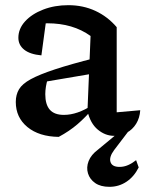

<svg xmlns="http://www.w3.org/2000/svg" viewBox="-20 -518 562 742"><path d="M421 7Q387 7 358 -17Q329 -41 318 -89L330 -379Q262 -428 163 -428Q146 -428 129 -426Q112 -424 96 -421L160 -452L140 -304Q96 -308 73.5 -326Q51 -344 51 -372Q51 -407 77 -435.5Q103 -464 147 -481Q191 -498 244 -498Q301 -498 348.5 -476Q396 -454 431 -413V-84L522 -92Q520 -62 506 -39.5Q492 -17 469.5 -5Q447 7 421 7ZM207 11Q131 10 86 -27Q41 -64 41 -124Q41 -152 53.5 -173Q66 -194 99 -212Q132 -230 192.5 -250Q253 -270 348 -294V-235L130 -198L165 -214Q160 -199 157.5 -183.5Q155 -168 155 -154Q155 -114 172.5 -94Q190 -74 227 -74Q253 -74 280.5 -83.5Q308 -93 339 -113V-99Q311 -65 279.5 -38Q248 -11 207 11ZM403 204Q369 204 348 189.5Q327 175 320 152Q313 129 322.5 104.5Q332 80 359 60L458 -22H485L421 62Q401 89 407 108Q413 127 442 127Q459 127 475 120Q491 113 506 101L516 129Q498 165 468.5 184.5Q439 204 403 204Z"/></svg>

Font: Piazzolla 24pt SemiBold
Style: Regular
Weight: 600
Designer: Juan Pablo del Peral
Foundry: Huerta Tipografica
Version: Version 2.005